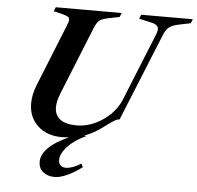

<svg xmlns="http://www.w3.org/2000/svg" viewBox="-59 -733 1045 1019"><g transform="rotate(5 463.5 -224.0)"><path d="M927 -673 918 -651 855 -638Q824 -632 806.5 -619.5Q789 -607 778 -581L586 -109Q574 -109 562 -102Q550 -95 525 -77L509 -65Q458 -26 407 -8L419 -6Q388 7 358.5 28Q329 49 310 73Q285 105 285 131Q285 151 295.5 161Q306 171 324 171Q358 171 405 142L414 160Q373 191 335 208Q297 225 269 225Q231 225 207 205Q183 185 183 151Q183 100 247 53Q278 31 327 9Q303 11 289 11Q208 11 159.5 -35Q111 -81 111 -154Q111 -201 132 -253L264 -581Q273 -602 273 -613Q273 -624 264.5 -629Q256 -634 234 -640L188 -651L197 -673H548L539 -651L483 -640Q446 -632 433 -622Q420 -612 407 -581L261 -219Q244 -176 244 -145Q244 -103 273.5 -80.5Q303 -58 361 -58Q433 -58 499.5 -103Q566 -148 594 -215L742 -581Q747 -596 747 -604Q747 -628 710 -636L643 -651L652 -673Z"/></g></svg>

Font: Ibarra Real Nova
Style: Bold Italic
Weight: 700
Italic angle: -22°
Designer: Jose Maria Ribagorda & Octavio Pardo
Foundry: Octavio Pardo
Version: Version 1.014